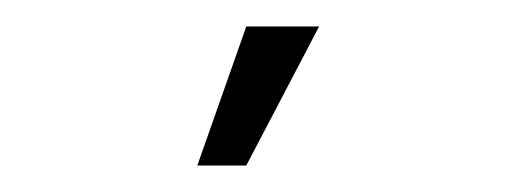

<svg xmlns="http://www.w3.org/2000/svg" viewBox="-20 -733 390 145"><path d="M166 -713H221L166 -608H129Z"/></svg>

Font: Khand Light
Style: Regular
Weight: 300
Designer: Devanagari: Sanchit Sawaria, Jyotish Sonowal; Latin: Satya Rajpurohit
Foundry: Indian Type Foundry
Version: Version 1.101;PS 1.0;hotconv 1.0.78;makeotf.lib2.5.61930; tt